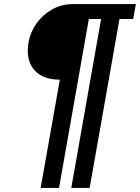

<svg xmlns="http://www.w3.org/2000/svg" viewBox="-20 -720 685 940"><path d="M179 200 273 -330Q187 -330 146 -379.5Q105 -429 120 -515Q129 -563 158.5 -605Q188 -647 234.5 -673.5Q281 -700 338 -700H645L632 -627H565L419 200H329L475 -627H415L269 200Z"/></svg>

Font: Cuprum Medium
Style: Italic
Weight: 500
Italic angle: -10°
Version: Version 3.000